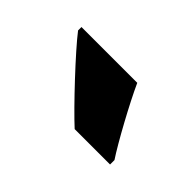

<svg xmlns="http://www.w3.org/2000/svg" viewBox="-37 -885 399 399"><g transform="rotate(45 162.0 -686.0)"><path d="M204 -766H40V-756C66 -722 146 -637 180 -606H284V-619C264 -649 222 -726 204 -766Z"/></g></svg>

Font: Noto Sans Lao UI ExtCond ExtBd
Style: Regular
Weight: 800
Width: 2
Designer: Monotype Design Team
Foundry: Monotype Imaging Inc.
Version: Version 2.000